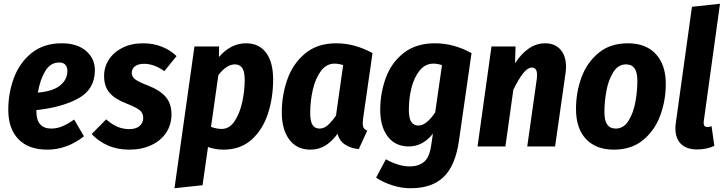

<svg xmlns="http://www.w3.org/2000/svg" viewBox="-20 -778 3848 1020"><path d="M484 -406Q484 -304 397.5 -256Q311 -208 173 -193V-191Q173 -140 193.5 -117.5Q214 -95 252 -95Q282 -95 310 -106.5Q338 -118 374 -143L426 -54Q336 17 231 17Q132 17 78 -38.5Q24 -94 24 -195Q24 -284 54 -364.5Q84 -445 148 -496.5Q212 -548 308 -548Q390 -548 437 -507.5Q484 -467 484 -406ZM338 -401Q338 -421 327.5 -433.5Q317 -446 294 -446Q248 -446 220.5 -400.5Q193 -355 181 -286Q262 -293 300 -324.5Q338 -356 338 -401Z M918 -480 853 -400Q799 -439 745 -439Q715 -439 697.5 -426Q680 -413 680 -391Q680 -370 698 -356.5Q716 -343 770 -322Q831 -298 861 -262.5Q891 -227 891 -170Q891 -116 863 -73.5Q835 -31 784 -7Q733 17 667 17Q603 17 552.5 -5.5Q502 -28 467 -66L544 -144Q601 -92 666 -92Q703 -92 722 -109Q741 -126 741 -151Q741 -177 723 -192Q705 -207 652 -228Q590 -252 561.5 -285.5Q533 -319 533 -374Q533 -422 558.5 -461.5Q584 -501 631 -524.5Q678 -548 741 -548Q794 -548 839.5 -530Q885 -512 918 -480Z M1013 -531H1144L1143 -475Q1206 -548 1287 -548Q1356 -548 1393.5 -498Q1431 -448 1431 -356Q1431 -259 1403.5 -174.5Q1376 -90 1317 -36.5Q1258 17 1167 17Q1125 17 1085 3L1056 206L907 222ZM1280 -353Q1280 -399 1266.5 -417.5Q1253 -436 1228 -436Q1184 -436 1140 -379L1101 -104Q1131 -93 1157 -93Q1199 -93 1226.5 -134.5Q1254 -176 1267 -236Q1280 -296 1280 -353Z M1959 -496 1909 -149Q1907 -129 1907 -123Q1907 -108 1912 -99Q1917 -90 1931 -84L1886 14Q1843 10 1813 -10Q1783 -30 1773 -67Q1744 -27 1709 -5Q1674 17 1629 17Q1557 17 1517 -36.5Q1477 -90 1477 -181Q1477 -272 1506.5 -356Q1536 -440 1601 -494Q1666 -548 1766 -548Q1864 -548 1959 -496ZM1628 -179Q1628 -133 1640.5 -114Q1653 -95 1678 -95Q1701 -95 1721.5 -113Q1742 -131 1765 -164L1803 -432Q1779 -440 1758 -440Q1714 -440 1685 -401Q1656 -362 1642 -302Q1628 -242 1628 -179Z M2485 -496 2418 -29Q2399 102 2337 162Q2275 222 2161 222Q2113 222 2065.5 207Q2018 192 1978 166L2030 68Q2097 106 2157 106Q2203 106 2232.5 82Q2262 58 2271 -8L2280 -68Q2226 0 2152 0Q2080 0 2040 -52.5Q2000 -105 2000 -194Q2000 -283 2029.5 -364Q2059 -445 2124.5 -496.5Q2190 -548 2291 -548Q2390 -548 2485 -496ZM2152 -194Q2152 -150 2165 -130.5Q2178 -111 2203 -111Q2245 -111 2292 -181L2328 -432Q2304 -440 2283 -440Q2239 -440 2209.5 -403.5Q2180 -367 2166 -311Q2152 -255 2152 -194Z M2987 -423Q2987 -405 2984 -387L2929 0H2781L2832 -361Q2833 -368 2833 -380Q2833 -419 2806 -419Q2783 -419 2759 -388.5Q2735 -358 2707 -301L2665 0H2517L2591 -531H2719L2716 -442Q2786 -548 2876 -548Q2928 -548 2957.5 -514.5Q2987 -481 2987 -423Z M3040 -199Q3040 -287 3069 -366.5Q3098 -446 3160 -497Q3222 -548 3316 -548Q3411 -548 3464 -491Q3517 -434 3517 -332Q3517 -245 3488 -165.5Q3459 -86 3397 -34.5Q3335 17 3241 17Q3146 17 3093 -39.5Q3040 -96 3040 -199ZM3366 -348Q3366 -394 3351 -415Q3336 -436 3306 -436Q3264 -436 3238 -394.5Q3212 -353 3201.5 -295Q3191 -237 3191 -183Q3191 -137 3206 -116Q3221 -95 3251 -95Q3293 -95 3319 -136.5Q3345 -178 3355.5 -236Q3366 -294 3366 -348Z M3719 -136 3718 -126Q3718 -103 3738 -103Q3748 -103 3760 -108L3775 -3Q3734 16 3683 16Q3628 16 3598 -13Q3568 -42 3568 -97Q3568 -112 3571 -130L3656 -742L3805 -758Z"/></svg>

Font: Fira Sans Condensed
Style: Bold Italic
Weight: 700
Width: 3
Italic angle: -8°
Designer: Carrois Corporate & Edenspiekermann AG
Foundry: Carrois Corporate GbR & Edenspiekermann AG
Version: Version 4.203